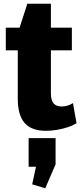

<svg xmlns="http://www.w3.org/2000/svg" viewBox="-20 -688 429 1026"><path d="M225 11Q148 11 111.5 -31Q75 -73 75 -160V-510L126 -668H252V-190Q252 -153 266 -136Q280 -119 310 -119Q325 -119 340.5 -123.5Q356 -128 370 -137L389 -29Q369 -17 341.5 -8Q314 1 284 6Q254 11 225 11ZM11 -540H364V-419H11ZM277 50V190L222 318L152 297L193 106L268 203H133V50Z"/></svg>

Font: Pathway Extreme Condensed ExtraBold
Style: Regular
Weight: 800
Width: 3
Version: Version 1.001;gftools[0.9.26]